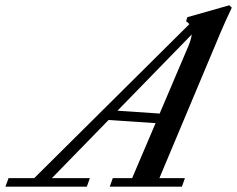

<svg xmlns="http://www.w3.org/2000/svg" viewBox="-90 -696 884 716"><path d="M-69.8 0 -58.1 -31.7H37.6L616.2 -606Q610.8 -612.3 604 -616.7L608.4 -631.8L765.1 -676.3L774.4 -667.5Q749 -613.8 732.9 -575.7L504.4 -31.7H599.6L588.4 0H319.3L330.6 -31.7H402.8L490.2 -236.8L314.9 -248.5L103.5 -31.7H245.1L233.9 0ZM611.8 -522.5Q622.6 -547.9 625 -567.4L348.1 -283.2L505.4 -272.5Z"/></svg>

Font: Elstob 10pt Medium
Style: Italic
Weight: 500
Italic angle: -20°
Designer: Peter S. Baker
Version: Version 1.015